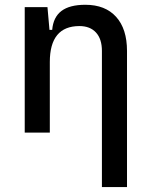

<svg xmlns="http://www.w3.org/2000/svg" viewBox="-20 -547 626 792"><path d="M400.4 224.6V-336.9Q400.4 -386.2 376 -412.8Q351.6 -439.5 307.6 -439.5Q185.5 -439.5 185.5 -291L155.3 -423.8H195.3Q199.7 -476.1 233.4 -501.7Q267.1 -527.3 332 -527.3Q414.1 -527.3 459 -477.5Q503.9 -427.7 503.9 -336.9V224.6ZM82 0V-517.6H175.8L185.5 -408.2V0Z"/></svg>

Font: Cascadia Code
Style: Regular
Weight: 400
Designer: Aaron Bell
Foundry: Saja Typeworks
Version: Version 2404.023